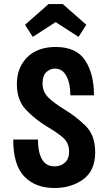

<svg xmlns="http://www.w3.org/2000/svg" viewBox="-20 -933 546 963"><path d="M46.4 -233Q46.4 -104.6 102.3 -47.3Q158.1 10 253.3 10Q337.9 10 397.6 -33.7Q457.4 -77.4 457.4 -169.1Q457.4 -254.9 408.8 -302.3Q360.1 -349.7 306.7 -381.7Q247.9 -418 220.6 -445.9Q193.3 -473.9 193.3 -515Q193.3 -553 212.1 -570.9Q231 -588.9 256 -588.9Q293 -588.9 312.9 -551.9Q332.9 -514.9 332.9 -454.9H451.4Q451.4 -562.3 407.3 -629.9Q363.1 -697.4 259.1 -697.4Q168.3 -697.4 116.4 -645.7Q64.6 -594 64.6 -511Q64.6 -430.1 110.8 -381.8Q157 -333.4 219.6 -295.7Q262.6 -271 294.6 -244.1Q326.6 -217.3 326.6 -172.4Q326.6 -136 305.4 -117.3Q284.3 -98.6 254 -98.6Q210.7 -98.6 190.5 -134.4Q170.3 -170.1 170.3 -233ZM223.6 -912.7 105.6 -808.7 144.3 -748 259.1 -822.1 374 -748 412.7 -808.7 294.7 -912.7Z"/></svg>

Font: Secuela Black
Style: Regular
Weight: 900
Designer: Fernando Haro
Foundry: deFharo
Version: Version 1.704